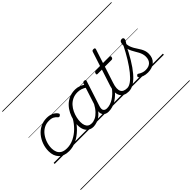

<svg xmlns="http://www.w3.org/2000/svg" viewBox="-255 -1559 2607 2607"><g transform="rotate(-45 1048.5 -255.0)"><path d="M264 17Q163 17 113 -37Q63 -91 63 -179Q63 -245 85 -306Q107 -367 146.5 -415Q186 -463 241.5 -491Q297 -519 364 -519Q421 -519 461.5 -498.5Q502 -478 522 -447Q529 -438 526.5 -431Q524 -424 514 -415Q503 -407 495 -407.5Q487 -408 480 -416Q461 -440 433.5 -455Q406 -470 358 -470Q303 -470 259 -445Q215 -420 184 -377.5Q153 -335 136 -283.5Q119 -232 119 -178Q119 -138 133.5 -104Q148 -70 181.5 -50.5Q215 -31 271 -31Q282 -31 286 -23.5Q290 -16 289 -6.5Q288 3 281.5 10Q275 17 264 17ZM0 490H524V500H0ZM0 -20H524V0H0ZM0 -505H524V-500H0ZM0 -1010H524V-1000H0Z M262 17Q253 17 248.5 10Q244 3 244.5 -6.5Q245 -16 251.5 -23.5Q258 -31 270 -31Q338 -31 401 -61.5Q464 -92 518 -144.5Q572 -197 611 -265Q616 -273 625.5 -271Q635 -269 641 -261.5Q647 -254 640 -243Q595 -166 535 -107.5Q475 -49 406 -16Q337 17 262 17ZM524 490V500ZM524 -20V0ZM524 -505V-500ZM524 -1010V-1000Z M732 17Q688 17 656 -3.5Q624 -24 607.5 -62Q591 -100 591 -151Q591 -194 603 -244.5Q615 -295 639 -343.5Q663 -392 700.5 -431.5Q738 -471 790 -495Q842 -519 910 -519Q949 -519 988.5 -504Q1028 -489 1058 -465L1047 -422Q1006 -450 973 -460Q940 -470 908 -470Q853 -470 810.5 -449.5Q768 -429 737.5 -395Q707 -361 687.5 -319.5Q668 -278 658.5 -235.5Q649 -193 649 -155Q649 -117 659.5 -89.5Q670 -62 691.5 -47.5Q713 -33 746 -33Q781 -33 817 -50Q853 -67 889 -105Q925 -143 957 -203L968 -162Q931 -87 886.5 -48Q842 -9 801 4Q760 17 732 17ZM1021 17Q991 17 969.5 6.5Q948 -4 935.5 -23.5Q923 -43 922 -71Q921 -99 933 -135L1049 -494Q1054 -506 1060.5 -510.5Q1067 -515 1080 -515Q1098 -515 1103 -507.5Q1108 -500 1103 -488L986 -128Q969 -75 985 -53Q1001 -31 1037 -31Q1046 -31 1049.5 -23.5Q1053 -16 1051.5 -7Q1050 2 1042.5 9.5Q1035 17 1021 17ZM524 490H1159V500H524ZM524 -20H1159V0H524ZM524 -505H1159V-500H524ZM524 -1010H1159V-1000H524Z M1023 17Q1013 17 1008 9.5Q1003 2 1005 -7Q1007 -16 1015.5 -23.5Q1024 -31 1039 -31Q1069 -31 1101 -41.5Q1133 -52 1164 -71.5Q1195 -91 1224.5 -119Q1254 -147 1280 -183Q1289 -196 1297.5 -193.5Q1306 -191 1310.5 -181.5Q1315 -172 1308 -163Q1279 -119 1244.5 -85.5Q1210 -52 1173.5 -29Q1137 -6 1099.5 5.5Q1062 17 1023 17ZM1159 490V500ZM1159 -20V0ZM1159 -505V-500ZM1159 -1010V-1000Z M1410 17Q1365 17 1332.5 2Q1300 -13 1282.5 -42.5Q1265 -72 1264.5 -115Q1264 -158 1282 -215L1359 -452H1274Q1263 -452 1260.5 -458.5Q1258 -465 1261 -477Q1265 -489 1271 -494.5Q1277 -500 1288 -500H1374L1442 -709Q1446 -721 1452.5 -725.5Q1459 -730 1473 -730Q1490 -730 1495.5 -724Q1501 -718 1498 -706L1431 -500H1559Q1570 -500 1572.5 -494Q1575 -488 1572 -476Q1568 -463 1561.5 -457.5Q1555 -452 1545 -452H1416L1340 -219Q1323 -169 1321.5 -133Q1320 -97 1331.5 -74.5Q1343 -52 1367 -41.5Q1391 -31 1425 -31Q1435 -31 1439 -23.5Q1443 -16 1441.5 -7Q1440 2 1432 9.5Q1424 17 1410 17ZM1159 490H1547V500H1159ZM1159 -20H1547V0H1159ZM1159 -505H1547V-500H1159ZM1159 -1010H1547V-1000H1159Z M1410 17Q1398 17 1394 9.5Q1390 2 1393 -7Q1396 -16 1405 -23.5Q1414 -31 1426 -31Q1462 -31 1505.5 -63Q1549 -95 1598 -155.5Q1647 -216 1699.5 -301Q1752 -386 1805 -492Q1810 -502 1820 -501.5Q1830 -501 1836 -492.5Q1842 -484 1836 -471Q1781 -356 1726.5 -265.5Q1672 -175 1618.5 -112Q1565 -49 1513 -16Q1461 17 1410 17ZM1546 490V500ZM1546 -20V0ZM1546 -505V-500ZM1546 -1010V-1000Z M1774 19Q1729 19 1693 6Q1657 -7 1639 -25Q1632 -32 1632.5 -40Q1633 -48 1641 -57Q1650 -66 1657.5 -66.5Q1665 -67 1676 -58Q1694 -46 1720 -36.5Q1746 -27 1775 -27Q1838 -27 1872 -60.5Q1906 -94 1906 -155Q1906 -183 1898 -208.5Q1890 -234 1877.5 -257.5Q1865 -281 1850.5 -304.5Q1836 -328 1823.5 -353.5Q1811 -379 1803 -408Q1795 -437 1795 -470Q1795 -512 1805.5 -534Q1816 -556 1845 -556Q1860 -556 1866 -547.5Q1872 -539 1872 -530Q1872 -518 1865.5 -504.5Q1859 -491 1839 -462Q1841 -431 1851 -404.5Q1861 -378 1874.5 -354.5Q1888 -331 1903.5 -308.5Q1919 -286 1932 -262.5Q1945 -239 1953.5 -213Q1962 -187 1962 -155Q1962 -73 1910.5 -27Q1859 19 1774 19ZM1547 490H2097V500H1547ZM1547 -20H2097V0H1547ZM1547 -505H2097V-500H1547ZM1547 -1010H2097V-1000H1547Z"/></g></svg>

Font: Playwrite RO Guides
Style: Regular
Weight: 400
Designer: Veronika Burian, José Scaglione
Foundry: TypeTogether
Version: Version 1.003